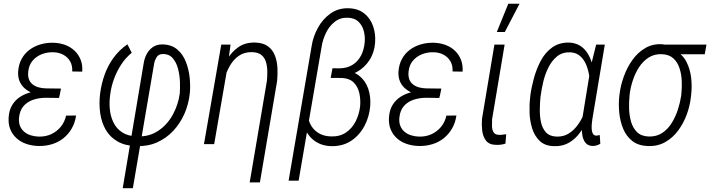

<svg xmlns="http://www.w3.org/2000/svg" viewBox="-20 -765 3769 1019"><path d="M216.8 -284.2 299.3 -283.7 293.5 -245.1 221.2 -246.1Q186 -245.6 155.8 -235.4Q125.5 -225.1 105.2 -202.4Q85 -179.7 81.1 -141.1Q78.6 -115.7 85.9 -97.2Q93.3 -78.6 108.2 -65.9Q123 -53.2 143.3 -46.9Q163.6 -40.5 185.5 -40Q221.7 -39.1 251.5 -52.7Q281.2 -66.4 302.2 -91.8Q323.2 -117.2 330.6 -151.4L383.8 -151.9Q378.4 -113.8 360.8 -83.3Q343.3 -52.7 316.4 -31.2Q289.6 -9.8 255.4 0.5Q221.2 10.7 183.1 9.8Q149.4 8.8 119.9 -1.2Q90.3 -11.2 68.4 -30.8Q46.4 -50.3 34.9 -78.1Q23.4 -106 25.9 -142.1Q28.3 -181.2 45.2 -208.3Q62 -235.4 88.9 -252.2Q115.7 -269 148.9 -276.6Q182.1 -284.2 216.8 -284.2ZM295.9 -255.9 220.7 -256.3Q192.4 -257.3 166.3 -265.6Q140.1 -273.9 118.9 -289.6Q97.7 -305.2 86.2 -328.6Q74.7 -352.1 76.2 -383.8Q78.6 -421.9 94.2 -451.2Q109.9 -480.5 136 -500.2Q162.1 -520 195.1 -529.5Q228 -539.1 263.7 -538.1Q297.4 -537.1 326.2 -526.4Q355 -515.6 376 -495.6Q397 -475.6 408 -447.8Q418.9 -419.9 416.5 -384.8L363.3 -385.7Q365.2 -416.5 352.3 -439.2Q339.4 -461.9 315.7 -474.6Q292 -487.3 261.2 -487.8Q229 -488.3 200.4 -476.8Q171.9 -465.3 152.6 -442.4Q133.3 -419.4 129.9 -384.8Q127.4 -361.3 133.3 -345Q139.2 -328.6 152.3 -317.9Q165.5 -307.1 183.6 -301.8Q201.7 -296.4 224.1 -295.9L303.7 -294.9Z M631.3 233.9 742.2 -426.8Q746.1 -454.6 758.5 -478Q771 -501.5 792 -515.6Q813 -529.8 842.8 -529.3Q890.6 -528.3 920.9 -502.4Q951.2 -476.6 966.8 -436Q982.4 -395.5 986.8 -351.1Q991.2 -306.6 987.3 -269.5Q981.4 -212.9 959 -161.6Q936.5 -110.4 899.9 -71Q863.3 -31.7 814.5 -9.8Q765.6 12.2 704.1 10.7Q644 8.8 603.8 -14.4Q563.5 -37.6 541 -76.7Q518.6 -115.7 511.7 -165Q504.9 -214.4 511.2 -267.6Q518.1 -320.3 535.2 -368.4Q552.2 -416.5 582.3 -458Q612.3 -499.5 656.2 -529.8L679.2 -484.9Q646.5 -458 623.5 -422.9Q600.6 -387.7 585.7 -347.9Q570.8 -308.1 565.4 -266.6Q559.1 -226.6 562.7 -186.8Q566.4 -147 582.5 -114.3Q598.6 -81.5 629.6 -61.8Q660.6 -42 708 -41Q772.5 -38.6 820.6 -71.3Q868.7 -104 897.5 -157Q926.3 -210 934.1 -269Q936 -293 935.1 -328.1Q934.1 -363.3 925.3 -398.4Q916.5 -433.6 896.2 -456.8Q876 -480 840.3 -478Q820.8 -477.1 811 -461.2Q801.3 -445.3 798.3 -428.7L685.1 233.9Z M1188 -412.6 1116.7 0H1062.5L1154.3 -528.3H1203.6ZM1153.8 -275.9 1129.9 -275.4Q1136.2 -317.9 1149.2 -364Q1162.1 -410.2 1186 -450.4Q1210 -490.7 1246.3 -515.6Q1282.7 -540.5 1335.4 -539.1Q1377.9 -537.6 1402.8 -518.8Q1427.7 -500 1439.2 -470Q1450.7 -439.9 1452.4 -404.8Q1454.1 -369.6 1450.7 -335L1359.4 203.1H1305.2L1396.5 -335.4Q1398.9 -359.4 1398.7 -385.7Q1398.4 -412.1 1391.8 -435.1Q1385.3 -458 1367.9 -472.7Q1350.6 -487.3 1318.4 -488.3Q1276.9 -489.3 1247.8 -469Q1218.8 -448.7 1200.2 -416.3Q1181.6 -383.8 1170.7 -346.4Q1159.7 -309.1 1153.8 -275.9Z M1742.7 -393.1 1797.9 -392.1Q1851.1 -390.1 1885.3 -363.8Q1919.4 -337.4 1934.1 -294.9Q1948.7 -252.4 1944.8 -201.7Q1939.9 -144.5 1913.8 -95.7Q1887.7 -46.9 1843 -17.3Q1798.3 12.2 1736.3 10.7Q1699.2 9.3 1670.4 -4.9Q1641.6 -19 1622.1 -43.2Q1602.5 -67.4 1594 -98.9Q1585.4 -130.4 1588.9 -166.5L1614.7 -180.7Q1610.8 -141.6 1625 -110.4Q1639.2 -79.1 1667.7 -60.5Q1696.3 -42 1735.8 -41Q1782.2 -39.1 1815.4 -61.3Q1848.6 -83.5 1867.4 -120.6Q1886.2 -157.7 1891.1 -199.7Q1894.5 -234.9 1887.5 -268.8Q1880.4 -302.7 1858.6 -325.7Q1836.9 -348.6 1796.9 -351.1L1734.9 -351.6ZM1830.1 -721.2Q1880.9 -719.7 1913.3 -693.6Q1945.8 -667.5 1960.2 -626Q1974.6 -584.5 1970.7 -537.6Q1966.8 -485.8 1940.7 -445.6Q1914.6 -405.3 1872.8 -382.6Q1831.1 -359.9 1779.3 -359.9H1736.8L1744.6 -402.8L1778.8 -402.3Q1820.8 -402.3 1849.9 -420.2Q1878.9 -438 1895.5 -469Q1912.1 -500 1915.5 -540.5Q1918.5 -571.3 1910.6 -600.8Q1902.8 -630.4 1882.3 -650.1Q1861.8 -669.9 1825.7 -670.9Q1785.6 -672.4 1756.1 -648.9Q1726.6 -625.5 1709.7 -589.8Q1692.9 -554.2 1687.5 -520L1564.9 193.8H1511.7L1633.8 -519.5Q1641.1 -568.8 1666.3 -615.7Q1691.4 -662.6 1733.2 -692.6Q1774.9 -722.7 1830.1 -721.2Z M2235.4 -284.2 2317.9 -283.7 2312 -245.1 2239.7 -246.1Q2204.6 -245.6 2174.3 -235.4Q2144 -225.1 2123.8 -202.4Q2103.5 -179.7 2099.6 -141.1Q2097.2 -115.7 2104.5 -97.2Q2111.8 -78.6 2126.7 -65.9Q2141.6 -53.2 2161.9 -46.9Q2182.1 -40.5 2204.1 -40Q2240.2 -39.1 2270 -52.7Q2299.8 -66.4 2320.8 -91.8Q2341.8 -117.2 2349.1 -151.4L2402.3 -151.9Q2397 -113.8 2379.4 -83.3Q2361.8 -52.7 2335 -31.2Q2308.1 -9.8 2273.9 0.5Q2239.7 10.7 2201.7 9.8Q2168 8.8 2138.4 -1.2Q2108.9 -11.2 2086.9 -30.8Q2064.9 -50.3 2053.5 -78.1Q2042 -106 2044.4 -142.1Q2046.9 -181.2 2063.7 -208.3Q2080.6 -235.4 2107.4 -252.2Q2134.3 -269 2167.5 -276.6Q2200.7 -284.2 2235.4 -284.2ZM2314.5 -255.9 2239.3 -256.3Q2210.9 -257.3 2184.8 -265.6Q2158.7 -273.9 2137.5 -289.6Q2116.2 -305.2 2104.7 -328.6Q2093.3 -352.1 2094.7 -383.8Q2097.2 -421.9 2112.8 -451.2Q2128.4 -480.5 2154.5 -500.2Q2180.7 -520 2213.6 -529.5Q2246.6 -539.1 2282.2 -538.1Q2315.9 -537.1 2344.7 -526.4Q2373.5 -515.6 2394.5 -495.6Q2415.5 -475.6 2426.5 -447.8Q2437.5 -419.9 2435.1 -384.8L2381.8 -385.7Q2383.8 -416.5 2370.8 -439.2Q2357.9 -461.9 2334.2 -474.6Q2310.5 -487.3 2279.8 -487.8Q2247.6 -488.3 2219 -476.8Q2190.4 -465.3 2171.1 -442.4Q2151.9 -419.4 2148.4 -384.8Q2146 -361.3 2151.9 -345Q2157.7 -328.6 2170.9 -317.9Q2184.1 -307.1 2202.1 -301.8Q2220.2 -296.4 2242.7 -295.9L2322.3 -294.9Z M2604 -528.3H2658.2L2591.8 -132.8Q2590.8 -115.7 2591.1 -96.7Q2591.3 -77.6 2599.1 -63.7Q2606.9 -49.8 2628.4 -49.3Q2637.7 -48.8 2647.7 -50.3Q2657.7 -51.8 2666.5 -52.7L2662.6 -2.9Q2651.4 1 2638.7 2.7Q2626 4.4 2613.3 3.9Q2576.2 3.4 2559.3 -18.8Q2542.5 -41 2539.1 -72.8Q2535.6 -104.5 2538.1 -134.3ZM2616.7 -595.2 2677.7 -745.1H2737.3L2659.2 -595.2Z M2793.5 -246.1 2794.4 -256.3Q2799.8 -298.3 2813 -347.7Q2826.2 -397 2849.4 -441.4Q2872.6 -485.8 2910.2 -512.9Q2947.8 -540 3001.5 -539.1Q3035.2 -537.1 3059.1 -522Q3083 -506.8 3098.4 -482.2Q3113.8 -457.5 3122.1 -428Q3130.4 -398.4 3133.1 -367.2Q3135.7 -335.9 3133.8 -308.6L3120.1 -211.9Q3112.8 -173.8 3097.7 -134.3Q3082.5 -94.7 3058.3 -61.3Q3034.2 -27.8 3000 -7.8Q2965.8 12.2 2920.9 10.7Q2872.6 9.8 2844.7 -16.8Q2816.9 -43.5 2804.4 -83.3Q2792 -123 2790.5 -166.3Q2789.1 -209.5 2793.5 -246.1ZM2849.6 -256.8 2848.1 -246.6Q2845.7 -220.7 2845 -186Q2844.2 -151.4 2850.8 -118.2Q2857.4 -85 2877.2 -63Q2897 -41 2935.1 -40Q2969.2 -39.1 2996.3 -55.2Q3023.4 -71.3 3043.7 -98.4Q3064 -125.5 3077.6 -156.7Q3091.3 -188 3098.6 -216.8L3109.9 -295.9Q3112.3 -320.8 3108.4 -353.3Q3104.5 -385.7 3093.3 -415.8Q3082 -445.8 3061 -465.6Q3040 -485.4 3008.3 -487.3Q2965.8 -489.3 2937 -466.1Q2908.2 -442.9 2890.1 -406Q2872.1 -369.1 2862.8 -329.1Q2853.5 -289.1 2849.6 -256.8ZM3144 -528.3H3189.9L3124 -133.8Q3123 -127 3121.3 -112.5Q3119.6 -98.1 3120.1 -83Q3120.6 -67.9 3125.7 -57.1Q3130.9 -46.4 3144 -44.9Q3148.9 -45.4 3153.6 -46.4Q3158.2 -47.4 3163.1 -48.3L3166 -2Q3155.8 3.9 3146.7 6.6Q3137.7 9.3 3127 9.8Q3101.1 9.3 3088.1 -6.3Q3075.2 -22 3071 -45.4Q3066.9 -68.8 3067.9 -93Q3068.8 -117.2 3070.3 -134.8L3116.7 -418.5Z M3266.6 -252.9 3268.6 -268.6Q3273.9 -312 3290.8 -359.1Q3307.6 -406.2 3336.4 -446.8Q3365.2 -487.3 3406 -510.7Q3446.8 -534.2 3498.5 -529.8Q3510.3 -527.8 3521.2 -522.2Q3532.2 -516.6 3542.5 -509.5Q3552.7 -502.4 3562.5 -497.1Q3603.5 -475.6 3623.3 -436.5Q3643.1 -397.5 3648.2 -351.6Q3653.3 -305.7 3648.4 -264.6L3646.5 -248Q3641.6 -203.1 3624.8 -157.2Q3607.9 -111.3 3579.6 -72.8Q3551.3 -34.2 3511.2 -11.2Q3471.2 11.7 3419.4 10.3Q3367.7 8.3 3335.7 -16.8Q3303.7 -42 3287.4 -81.8Q3271 -121.6 3266.6 -167Q3262.2 -212.4 3266.6 -252.9ZM3322.3 -268.6 3320.8 -252.4Q3317.9 -223.6 3318.8 -188Q3319.8 -152.3 3329.3 -118.9Q3338.9 -85.4 3361.1 -63.7Q3383.3 -42 3422.4 -40.5Q3464.4 -39.1 3494.9 -59.6Q3525.4 -80.1 3545.9 -113.8Q3566.4 -147.5 3578.4 -185.5Q3590.3 -223.6 3595.2 -256.8L3596.7 -272.9Q3599.6 -301.8 3598.1 -336.4Q3596.7 -371.1 3586.4 -402.8Q3576.2 -434.6 3554 -455.1Q3531.7 -475.6 3493.2 -477.5Q3452.6 -479 3422.4 -459.5Q3392.1 -439.9 3371.6 -408.2Q3351.1 -376.5 3338.9 -339.4Q3326.7 -302.2 3322.3 -268.6ZM3729.5 -528.3 3720.2 -477.1H3493.7L3503.4 -528.3Z"/></svg>

Font: Roboto Condensed Light
Style: Italic
Weight: 300
Italic angle: -12°
Designer: Christian Robertson
Foundry: Google
Version: Version 3.0; 2020